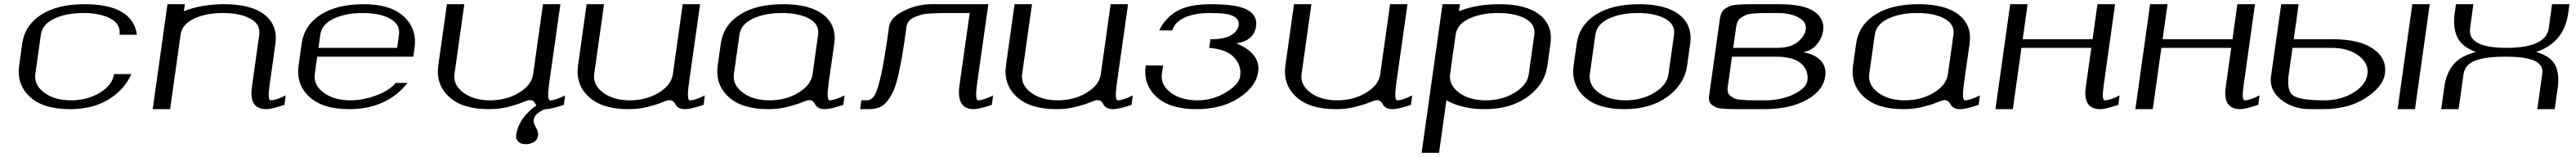

<svg xmlns="http://www.w3.org/2000/svg" viewBox="-20 -520 12281 748"><path d="M632.8 -354.5H549.8Q556.6 -404.3 507.3 -431.2Q458 -458 377 -458Q295.9 -458 238.8 -431.2Q181.6 -404.3 174.8 -354.5L148.4 -167Q141.6 -115.2 190.9 -78.6Q240.2 -42 318.4 -42Q396.5 -42 456.5 -78.6Q516.6 -115.2 523.4 -167H606.4Q572.3 -91.8 497.1 -45.9Q421.9 0 312.5 0Q185.5 0 122.1 -59.1Q58.6 -118.2 71.3 -208L85.9 -312.5Q98.6 -400.4 176.8 -450.2Q254.9 -500 382.8 -500Q611.3 -500 632.8 -354.5Z M861.3 -500 856.4 -466.8Q941.4 -500 1048.8 -500Q1177.7 -500 1241.2 -449.7Q1304.7 -399.4 1293 -312.5L1264.6 -110.4Q1254.9 -42 1270.5 -42Q1294.9 -42 1341.8 -65.4L1335.9 -20.5Q1275.4 0 1249 0Q1166 0 1180.7 -104.5L1215.8 -354.5Q1222.7 -404.3 1173.3 -431.2Q1124 -458 1043 -458Q961.9 -458 904.8 -431.2Q847.7 -404.3 840.8 -354.5L791 0H708L778.3 -500Z M1950.2 -250H1492.2L1480.5 -167Q1473.6 -115.2 1522.9 -78.6Q1572.3 -42 1650.4 -42Q1711.9 -42 1774.9 -65.9Q1837.9 -89.8 1866.2 -125H1922.9Q1823.2 0 1644.5 0Q1517.6 0 1454.1 -59.1Q1390.6 -118.2 1403.3 -208L1418 -312.5Q1430.7 -400.4 1508.8 -450.2Q1586.9 -500 1714.8 -500Q1841.8 -500 1905.3 -440.9Q1968.8 -381.8 1956.1 -292ZM1498 -292H1873L1881.8 -354.5Q1888.7 -404.3 1839.4 -431.2Q1790 -458 1709 -458Q1627.9 -458 1570.8 -431.2Q1513.7 -404.3 1506.8 -354.5Z M2583 0Q2572.3 0 2549.8 14.6Q2527.3 29.3 2523.4 52.7Q2522.5 65.4 2534.7 86.9Q2546.9 108.4 2544.9 124Q2542 147.5 2523.9 157.2Q2505.9 167 2487.3 167Q2476.6 167 2466.3 164.1Q2456.1 161.1 2447.3 150.9Q2438.5 140.6 2440.4 124Q2447.3 73.2 2484.4 29.3Q2510.7 -1 2537.1 -17.6Q2536.1 -19.5 2532.7 -24.9Q2529.3 -30.3 2527.8 -32.2Q2526.4 -34.2 2522.9 -37.6Q2519.5 -41 2514.6 -42Q2509.8 -43 2503.9 -43Q2496.1 -43 2470.2 -32.2Q2444.3 -21.5 2401.9 -10.7Q2359.4 0 2310.5 0Q2183.6 0 2120.1 -59.1Q2056.6 -118.2 2069.3 -208L2110.4 -500H2193.4L2146.5 -167Q2139.6 -115.2 2189 -78.6Q2238.3 -42 2316.4 -42Q2394.5 -42 2454.6 -78.6Q2514.6 -115.2 2521.5 -167L2568.4 -500H2651.4L2597.7 -121.1Q2586.9 -42 2602.5 -42Q2627 -42 2673.8 -65.4L2668 -20.5Q2610.4 -1 2583 0Z M3169.9 -43Q3162.1 -43 3136.2 -32.2Q3110.4 -21.5 3067.9 -10.7Q3025.4 0 2976.6 0Q2849.6 0 2786.1 -59.1Q2722.7 -118.2 2735.4 -208L2776.4 -500H2859.4L2812.5 -167Q2805.7 -115.2 2855 -78.6Q2904.3 -42 2982.4 -42Q3060.5 -42 3120.6 -78.6Q3180.7 -115.2 3187.5 -167L3234.4 -500H3317.4L3263.7 -121.1Q3252.9 -42 3268.6 -42Q3293 -42 3339.8 -65.4L3334 -20.5Q3273.4 0 3247.1 0Q3226.6 0 3215.3 -6.8Q3204.1 -13.7 3200.7 -21.5Q3197.3 -29.3 3189.9 -36.1Q3182.6 -43 3169.9 -43Z M3853.5 -167 3879.9 -354.5Q3886.7 -404.3 3837.4 -431.2Q3788.1 -458 3707 -458Q3626 -458 3568.8 -431.2Q3511.7 -404.3 3504.9 -354.5L3478.5 -167Q3471.7 -115.2 3521 -78.6Q3570.3 -42 3648.4 -42Q3726.6 -42 3786.6 -78.6Q3846.7 -115.2 3853.5 -167ZM3929.7 -121.1Q3918.9 -42 3934.6 -42Q3959 -42 4005.9 -65.4L4000 -20.5Q3939.5 0 3913.1 0Q3892.6 0 3881.3 -6.8Q3870.1 -13.7 3866.7 -21.5Q3863.3 -29.3 3856 -36.1Q3848.6 -43 3835.9 -43Q3828.1 -43 3802.2 -32.2Q3776.4 -21.5 3733.9 -10.7Q3691.4 0 3642.6 0Q3515.6 0 3452.1 -59.1Q3388.7 -118.2 3401.4 -208L3416 -312.5Q3428.7 -400.4 3506.8 -450.2Q3585 -500 3712.9 -500Q3841.8 -500 3905.3 -449.7Q3968.8 -399.4 3957 -312.5Z M4553.7 -113.3 4602.5 -458H4498Q4469.7 -458 4454.6 -457.5Q4439.5 -457 4413.1 -455.6Q4386.7 -454.1 4371.6 -449.7Q4356.4 -445.3 4338.9 -438Q4321.3 -430.7 4312 -418.5Q4302.7 -406.2 4300.8 -389.6Q4290 -310.5 4282.2 -263.7Q4274.4 -216.8 4263.2 -166.5Q4252 -116.2 4240.2 -89.8Q4228.5 -63.5 4211.4 -40.5Q4194.3 -17.6 4172.4 -8.8Q4150.4 0 4121.1 0H4080.1L4085.9 -42H4111.3Q4134.8 -42 4149.4 -66.4Q4164.1 -90.8 4180.7 -166Q4197.3 -241.2 4217.8 -391.6Q4224.6 -437.5 4289.1 -468.8Q4353.5 -500 4420.9 -500H4691.4L4637.7 -121.1Q4627 -42 4642.6 -42Q4667 -42 4713.9 -65.4L4708 -20.5Q4647.5 0 4621.1 0Q4538.1 0 4553.7 -113.3Z M5210 -43Q5202.1 -43 5176.3 -32.2Q5150.4 -21.5 5107.9 -10.7Q5065.4 0 5016.6 0Q4889.6 0 4826.2 -59.1Q4762.7 -118.2 4775.4 -208L4816.4 -500H4899.4L4852.5 -167Q4845.7 -115.2 4895 -78.6Q4944.3 -42 5022.5 -42Q5100.6 -42 5160.6 -78.6Q5220.7 -115.2 5227.5 -167L5274.4 -500H5357.4L5303.7 -121.1Q5293 -42 5308.6 -42Q5333 -42 5379.9 -65.4L5374 -20.5Q5313.5 0 5287.1 0Q5266.6 0 5255.4 -6.8Q5244.1 -13.7 5240.7 -21.5Q5237.3 -29.3 5230 -36.1Q5222.7 -43 5210 -43Z M5752.9 -500Q5877.9 -500 5926.3 -473.1Q5974.6 -446.3 5967.8 -395.5Q5958 -326.2 5874 -313.5Q5990.2 -264.6 5977.5 -176.8Q5967.8 -107.4 5886.2 -53.7Q5804.7 0 5682.6 0Q5555.7 0 5492.2 -59.1Q5428.7 -118.2 5441.4 -208H5524.4L5518.6 -167Q5511.7 -115.2 5561 -78.6Q5610.4 -42 5688.5 -42Q5761.7 -42 5824.2 -80.1Q5886.7 -118.2 5891.6 -156.2Q5899.4 -207 5863.3 -246.1Q5827.1 -285.2 5744.1 -292L5750 -333Q5817.4 -333 5849.1 -352.5Q5880.9 -372.1 5884.8 -400.4Q5887.7 -423.8 5869.1 -437Q5850.6 -450.2 5821.8 -454.1Q5793 -458 5747.1 -458Q5675.8 -458 5628.4 -437Q5581.1 -416 5568.4 -375H5505.9Q5534.2 -434.6 5590.8 -467.3Q5647.5 -500 5752.9 -500Z M6542 -43Q6534.2 -43 6508.3 -32.2Q6482.4 -21.5 6439.9 -10.7Q6397.5 0 6348.6 0Q6221.7 0 6158.2 -59.1Q6094.7 -118.2 6107.4 -208L6148.4 -500H6231.4L6184.6 -167Q6177.7 -115.2 6227.1 -78.6Q6276.4 -42 6354.5 -42Q6432.6 -42 6492.7 -78.6Q6552.7 -115.2 6559.6 -167L6606.4 -500H6689.5L6635.7 -121.1Q6625 -42 6640.6 -42Q6665 -42 6711.9 -65.4L6706.1 -20.5Q6645.5 0 6619.1 0Q6598.6 0 6587.4 -6.8Q6576.2 -13.7 6572.8 -21.5Q6569.3 -29.3 6562 -36.1Q6554.7 -43 6542 -43Z M6939.5 -500 6934.6 -466.8Q7019.5 -500 7127 -500Q7255.9 -500 7319.3 -449.7Q7382.8 -399.4 7371.1 -312.5L7356.4 -208Q7343.8 -118.2 7262.7 -59.1Q7181.6 0 7056.6 0Q6951.2 0 6875 -42L6839.8 208H6756.8L6856.4 -500ZM7267.6 -167 7293.9 -354.5Q7300.8 -404.3 7251.5 -431.2Q7202.1 -458 7121.1 -458Q7040 -458 6982.9 -431.2Q6925.8 -404.3 6918.9 -354.5L6892.6 -167Q6885.7 -115.2 6935.1 -78.6Q6984.4 -42 7062.5 -42Q7140.6 -42 7200.7 -78.6Q7260.7 -115.2 7267.6 -167Z M7933.6 -167 7960 -354.5Q7966.8 -404.3 7917.5 -431.2Q7868.2 -458 7787.1 -458Q7706.1 -458 7648.9 -431.2Q7591.8 -404.3 7585 -354.5L7558.6 -167Q7551.8 -115.2 7601.1 -78.6Q7650.4 -42 7728.5 -42Q7806.6 -42 7866.7 -78.6Q7926.8 -115.2 7933.6 -167ZM8022.5 -208Q8009.8 -118.2 7928.7 -59.1Q7847.7 0 7722.7 0Q7595.7 0 7532.2 -59.1Q7468.8 -118.2 7481.4 -208L7496.1 -312.5Q7508.8 -400.4 7586.9 -450.2Q7665 -500 7793 -500Q7921.9 -500 7985.4 -449.7Q8048.8 -399.4 8037.1 -312.5Z M8352.5 -42H8394.5Q8470.7 -42 8530.3 -70.8Q8589.8 -99.6 8595.7 -135.7Q8602.5 -184.6 8565.9 -217.3Q8529.3 -250 8444.3 -250H8236.3L8216.8 -110.4Q8213.9 -93.8 8216.8 -81.5Q8219.7 -69.3 8230 -62Q8240.2 -54.7 8250 -50.3Q8259.8 -45.9 8279.8 -44.4Q8299.8 -43 8313 -42.5Q8326.2 -42 8352.5 -42ZM8411.1 -458Q8384.8 -458 8371.6 -457.5Q8358.4 -457 8337.4 -455.6Q8316.4 -454.1 8305.7 -449.7Q8294.9 -445.3 8282.7 -438Q8270.5 -430.7 8264.2 -418.5Q8257.8 -406.2 8255.9 -389.6L8242.2 -292H8450.2Q8515.6 -292 8549.3 -319.8Q8583 -347.7 8587.9 -378.9Q8592.8 -415 8554.2 -436.5Q8515.6 -458 8453.1 -458ZM8263.7 0Q8237.3 0 8224.1 -0.5Q8210.9 -1 8190.9 -2.4Q8170.9 -3.9 8161.1 -8.3Q8151.4 -12.7 8141.1 -20Q8130.9 -27.3 8127.9 -39.6Q8125 -51.8 8127.9 -68.4L8178.7 -431.6Q8181.6 -448.2 8187.5 -460.4Q8193.4 -472.7 8205.6 -480Q8217.8 -487.3 8228.5 -491.7Q8239.3 -496.1 8260.3 -497.6Q8281.2 -499 8294.4 -499.5Q8307.6 -500 8334 -500H8459Q8580.1 -500 8629.4 -464.4Q8678.7 -428.7 8670.9 -375Q8666 -337.9 8640.1 -307.6Q8614.3 -277.3 8574.2 -271.5Q8631.8 -261.7 8659.7 -231Q8687.5 -200.2 8680.7 -156.2Q8671.9 -88.9 8592.8 -44.4Q8513.7 0 8388.7 0Z M9265.6 -167 9292 -354.5Q9298.8 -404.3 9249.5 -431.2Q9200.2 -458 9119.1 -458Q9038.1 -458 8981 -431.2Q8923.8 -404.3 8917 -354.5L8890.6 -167Q8883.8 -115.2 8933.1 -78.6Q8982.4 -42 9060.5 -42Q9138.7 -42 9198.7 -78.6Q9258.8 -115.2 9265.6 -167ZM9341.8 -121.1Q9331.1 -42 9346.7 -42Q9371.1 -42 9418 -65.4L9412.1 -20.5Q9351.6 0 9325.2 0Q9304.7 0 9293.5 -6.8Q9282.2 -13.7 9278.8 -21.5Q9275.4 -29.3 9268.1 -36.1Q9260.7 -43 9248 -43Q9240.2 -43 9214.4 -32.2Q9188.5 -21.5 9146 -10.7Q9103.5 0 9054.7 0Q8927.7 0 8864.3 -59.1Q8800.8 -118.2 8813.5 -208L8828.1 -312.5Q8840.8 -400.4 8918.9 -450.2Q8997.1 -500 9125 -500Q9253.9 -500 9317.4 -449.7Q9380.9 -399.4 9369.1 -312.5Z M9922.9 -104.5 9949.2 -292H9616.2L9575.2 0H9492.2L9562.5 -500H9645.5L9622.1 -333H9955.1L9978.5 -500H10062.5L10007.8 -110.4Q9998 -42 10013.7 -42Q10037.1 -42 10084 -65.4L10078.1 -20.5Q10016.6 0 9992.2 0Q9908.2 0 9922.9 -104.5Z M10589.8 -104.5 10616.2 -292H10283.2L10242.2 0H10159.2L10229.5 -500H10312.5L10289.1 -333H10622.1L10645.5 -500H10729.5L10674.8 -110.4Q10665 -42 10680.7 -42Q10704.1 -42 10751 -65.4L10745.1 -20.5Q10683.6 0 10659.2 0Q10575.2 0 10589.8 -104.5Z M11562.5 -500 11492.2 0H11409.2L11479.5 -500ZM10854.5 -500H10937.5L10914.1 -333H11101.6Q11227.5 -333 11293.5 -287.1Q11359.4 -241.2 11348.6 -167Q11339.8 -107.4 11257.8 -53.7Q11175.8 0 11054.7 0H10992.2Q10911.1 0 10854 -44.9Q10796.9 -89.8 10805.7 -156.2ZM10908.2 -292 10890.6 -167Q10878.9 -85.9 10912.6 -64Q10946.3 -42 11060.5 -42Q11138.7 -42 11198.7 -78.6Q11258.8 -115.2 11265.6 -167Q11272.5 -218.8 11222.7 -255.4Q11172.9 -292 11095.7 -292Z M12228.5 -500 12222.7 -458Q12203.1 -316.4 12069.3 -272.5Q12137.7 -252.9 12159.7 -211.4Q12181.6 -169.9 12172.9 -104.5L12158.2 0H12075.2L12098.6 -167Q12102.5 -191.4 12090.3 -208.5Q12078.1 -225.6 12052.2 -234.4Q12026.4 -243.2 11995.6 -246.6Q11964.8 -250 11922.9 -250Q11880.9 -250 11849.1 -246.6Q11817.4 -243.2 11788.6 -234.4Q11759.8 -225.6 11743.7 -208.5Q11727.5 -191.4 11723.6 -167L11700.2 0H11617.2L11631.8 -104.5Q11640.6 -169.9 11674.3 -211.4Q11708 -252.9 11782.2 -272.5Q11714.8 -296.9 11693.4 -343.8Q11671.9 -390.6 11681.6 -458L11687.5 -500H11770.5L11754.9 -385.7Q11741.2 -292 11928.7 -292Q12116.2 -292 12129.9 -385.7L12145.5 -500Z"/></svg>

Font: okolaks
Style: RegularItalic
Weight: 500
Italic angle: -8°
Version: Version 000.6.0